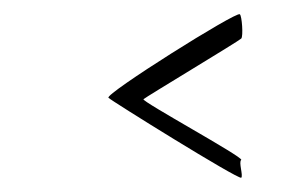

<svg xmlns="http://www.w3.org/2000/svg" viewBox="-20 -438 399 269"><path d="M132 -301C134 -298 314 -186 318 -189C321 -192 314 -211 318 -214C321 -218 178 -296 181 -299C184 -302 314 -380 318 -384C321 -387 319 -416 316 -418C312 -423 126 -306 132 -301Z"/></svg>

Font: pokerface
Style: Regular
Weight: 400
Version: Version 1